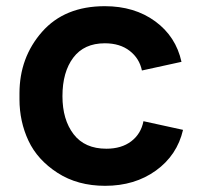

<svg xmlns="http://www.w3.org/2000/svg" viewBox="-20 -582 650 621"><path d="M320 19Q231 19 166 -23Q101 -65 72 -127Q43 -189 43 -261V-280Q43 -396 116 -479Q189 -562 319 -562Q415 -562 482 -513Q549 -464 567 -382L439 -354Q431 -393 399.5 -417.5Q368 -442 319 -442Q252 -442 217 -395.5Q182 -349 182 -271Q182 -195 218 -148Q254 -101 324 -101Q373 -101 404.5 -125Q436 -149 444 -190L572 -162Q553 -80 484.5 -30.5Q416 19 320 19Z"/></svg>

Font: Cazoo Sans SemiBold
Style: Regular
Weight: 600
Designer: Jonathan Barnbrook, Julián Moncada
Foundry: Barnbrook Fonts
Version: Version 2.000;Glyphs 3.2.3 (3260)